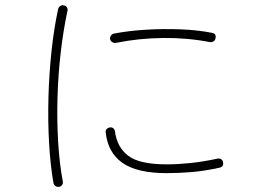

<svg xmlns="http://www.w3.org/2000/svg" viewBox="-20 -747 1040 743"><path d="M208 -24Q201 -23 195 -27Q189 -31 187 -38Q175 -106 170 -192Q165 -278 167.5 -370Q170 -462 179.5 -550.5Q189 -639 205 -712Q207 -720 213.5 -724Q220 -728 227 -726Q235 -725 239 -718.5Q243 -712 241 -705Q225 -630 215 -544Q205 -458 202.5 -369.5Q200 -281 205 -197.5Q210 -114 223 -45Q225 -38 220.5 -31.5Q216 -25 208 -24ZM625 -77Q510 -77 453.5 -117Q397 -157 389 -235Q388 -243 393 -248Q398 -253 405 -254Q413 -255 418.5 -250.5Q424 -246 425 -238Q433 -177 476.5 -144Q520 -111 625 -111Q668 -111 716.5 -116Q765 -121 821 -133Q829 -135 835.5 -131Q842 -127 843 -119Q847 -102 829 -98Q770 -85 720 -81Q670 -77 625 -77ZM428 -581Q421 -580 414.5 -584Q408 -588 406 -595Q405 -603 409.5 -609.5Q414 -616 421 -617Q478 -628 544.5 -632Q611 -636 677.5 -633.5Q744 -631 800 -620Q818 -617 814 -599Q813 -592 807 -587.5Q801 -583 793 -584Q705 -601 611 -600Q517 -599 428 -581Z"/></svg>

Font: Zen Maru Gothic Light
Style: Regular
Weight: 300
Designer: Yoshimichi Ohira
Foundry: Positype
Version: Version 1.001